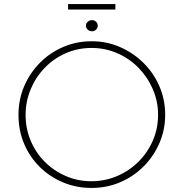

<svg xmlns="http://www.w3.org/2000/svg" viewBox="-20 -917 903 945"><path d="M71 -352Q71 -427 99 -492.5Q127 -558 176.5 -608Q226 -658 291.5 -686Q357 -714 431 -714Q505 -714 570.5 -685.5Q636 -657 686 -607.5Q736 -558 764.5 -492.5Q793 -427 793 -352Q793 -278 764.5 -212.5Q736 -147 686.5 -97.5Q637 -48 571.5 -20Q506 8 431 8Q356 8 291 -19Q226 -46 176.5 -94.5Q127 -143 99 -208.5Q71 -274 71 -352ZM106 -351Q106 -284 131 -224.5Q156 -165 200.5 -120.5Q245 -76 304 -50.5Q363 -25 429 -25Q497 -25 556.5 -50.5Q616 -76 661 -120.5Q706 -165 732 -224.5Q758 -284 758 -352Q758 -419 732 -478.5Q706 -538 661.5 -583.5Q617 -629 557.5 -655Q498 -681 431 -681Q362 -681 302.5 -654.5Q243 -628 199 -582Q155 -536 130.5 -476.5Q106 -417 106 -351ZM403 -791Q403 -802 412 -810Q421 -818 433 -818Q444 -818 452.5 -810Q461 -802 461 -791Q461 -779 452.5 -771Q444 -763 433 -763Q421 -763 412 -771Q403 -779 403 -791ZM315 -897H548V-870H315Z"/></svg>

Font: Josefin Sans ExtraLight
Style: Regular
Weight: 250
Designer: Santiago Orozco
Foundry: Typemade
Version: Version 2.000